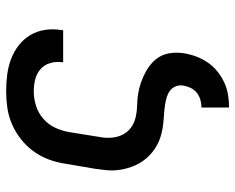

<svg xmlns="http://www.w3.org/2000/svg" viewBox="-92 -476 783 640"><g transform="rotate(-90 300.0 -156.5)"><path d="M261 215V123H262Q274 123 286.5 119.5Q299 116 309.5 108Q320 100 326 88Q332 76 334 64Q337 48 330.5 34.5Q324 21 311 14Q298 7 283 4Q268 1 253 -0.5Q238 -2 222.5 -3Q207 -4 192 -6.5Q177 -9 163 -13.5Q149 -18 136 -25Q123 -32 112 -41Q101 -50 91.5 -61Q82 -72 75 -84.5Q68 -97 63 -111Q58 -125 55 -140Q52 -155 51.5 -170Q51 -185 53 -200.5Q55 -216 57 -232L74 -332Q78 -359 88 -386Q98 -413 115 -436.5Q132 -460 155.5 -478.5Q179 -497 205.5 -508.5Q232 -520 260 -524Q288 -528 315 -528Q343 -528 370.5 -524.5Q398 -521 423 -511.5Q448 -502 468.5 -486Q489 -470 502.5 -447.5Q516 -425 520 -397.5Q524 -370 519 -342Q519 -341 519 -340Q519 -339 519 -338H412Q412 -339 412 -339.5Q412 -340 412 -340Q415 -361 409.5 -380.5Q404 -400 389.5 -413Q375 -426 355.5 -431Q336 -436 315 -436Q291 -436 267 -428.5Q243 -421 223.5 -404Q204 -387 193.5 -364Q183 -341 179 -317L163 -217Q159 -197 160.5 -177Q162 -157 170.5 -140Q179 -123 194 -112Q209 -101 228 -96.5Q247 -92 267.5 -91.5Q288 -91 307 -88Q326 -85 344.5 -78.5Q363 -72 379.5 -63Q396 -54 410 -41.5Q424 -29 432.5 -12.5Q441 4 443 24Q445 44 442 64Q439 84 431.5 104.5Q424 125 411.5 143.5Q399 162 381.5 176Q364 190 344.5 199Q325 208 304 211.5Q283 215 262 215Z"/></g></svg>

Font: Iosevka SS04 Semibold Extended
Style: Italic
Weight: 600
Width: 7
Italic angle: -9°
Monospace: yes
Designer: Belleve Invis
Foundry: Belleve Invis
Version: Version 19.0.0; ttfautohint (v1.8.4)